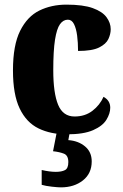

<svg xmlns="http://www.w3.org/2000/svg" viewBox="-20 -570 529 829"><path d="M269 10Q199 10 146.5 -15.5Q94 -41 65 -101.5Q36 -162 36 -266Q36 -375 67 -437Q98 -499 150 -524.5Q202 -550 267 -550Q339 -550 380.5 -535Q422 -520 440 -495.5Q458 -471 458 -444Q458 -423 448 -401.5Q438 -380 408 -365Q378 -350 317 -350Q317 -386 313 -416.5Q309 -447 299.5 -466Q290 -485 273 -485Q253 -485 239 -465.5Q225 -446 217.5 -398.5Q210 -351 210 -267Q210 -168 231 -117.5Q252 -67 302 -67Q347 -67 379 -91.5Q411 -116 427 -152Q456 -136 456 -105Q456 -80 439.5 -53Q423 -26 382 -8Q341 10 269 10ZM243 239Q230 239 203.5 236Q177 233 160 228V164Q195 172 221 172Q246 172 260.5 164.5Q275 157 275 130Q275 101 256 93.5Q237 86 209 83L227 -9H283L275 35Q318 38 347 62Q376 86 376 127Q376 179 338 209Q300 239 243 239Z"/></svg>

Font: Noto Serif Hebrew Condensed Black
Style: Regular
Weight: 900
Width: 3
Designer: Monotype Design Team
Foundry: Monotype Imaging Inc.
Version: Version 2.004; ttfautohint (v1.8.4.7-5d5b)